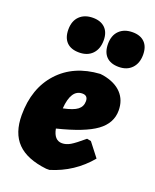

<svg xmlns="http://www.w3.org/2000/svg" viewBox="-137 -794 711 883"><g transform="rotate(20 219.0 -352.0)"><path d="M164 -715Q202 -715 223.5 -694Q245 -673 245 -634Q245 -592 221.5 -567.5Q198 -543 157 -543Q117 -543 96 -564.5Q75 -586 75 -626Q75 -668 99 -691.5Q123 -715 164 -715ZM358 -715Q396 -715 417 -694Q438 -673 438 -634Q438 -592 414.5 -567.5Q391 -543 351 -543Q311 -543 290 -564.5Q269 -586 269 -626Q269 -668 293 -691.5Q317 -715 358 -715ZM400 -112Q326 -23 214 11H198Q101 0 54.5 -47.5Q8 -95 8 -183Q8 -314 82 -395Q156 -476 283 -484L299 -482Q358 -471 389 -438Q420 -405 420 -354Q420 -292 363.5 -251Q307 -210 177 -178Q187 -124 226 -124Q246 -124 266.5 -136Q287 -148 328 -183L348 -179ZM237 -371Q182 -371 175 -276Q224 -286 244 -301.5Q264 -317 264 -343Q264 -371 237 -371Z"/></g></svg>

Font: Alegreya Sans SC Black
Style: Italic
Weight: 900
Italic angle: -7°
Designer: Juan Pablo del Peral
Foundry: Huerta Tipografica
Version: Version 2.007